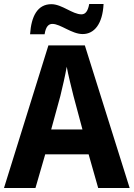

<svg xmlns="http://www.w3.org/2000/svg" viewBox="-20 -944 671 964"><path d="M131 -772H204C210 -812 225 -824 243 -824C284 -824 340 -773 395 -773C453 -773 495 -823 500 -924H428C421 -886 408 -872 389 -872C344 -872 291 -923 238 -923C168 -923 137 -862 131 -772ZM473 0H631L406 -716H223L0 0H158L207 -169H425ZM349 -462 394 -294H237L283 -462C293 -503 308 -567 315 -609C322 -570 340 -498 349 -462Z"/></svg>

Font: Noto Sans Georgian SemiCondensed Bold
Style: Regular
Weight: 700
Width: 4
Designer: Monotype Design Team, Akaki Razmadze
Foundry: Google LLC
Version: Version 2.005